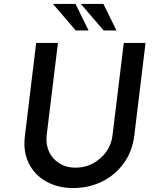

<svg xmlns="http://www.w3.org/2000/svg" viewBox="-20 -943 799 971"><path d="M216 -259Q211 -213 228 -176Q245 -139 280 -117Q315 -95 362 -95Q411 -95 451 -117Q491 -139 517.5 -176Q544 -213 549 -259L606 -726H716L659 -256Q649 -177 606 -117.5Q563 -58 496.5 -25Q430 8 349 8Q273 8 214 -25Q155 -58 125.5 -117.5Q96 -177 106 -256L163 -726H273ZM362 -923 428 -789H363L248 -923ZM503 -923 569 -789H504L389 -923Z"/></svg>

Font: Josefin Sans Thin Medium
Style: Italic
Weight: 500
Italic angle: -7°
Version: Version 2.000